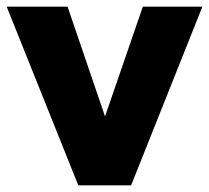

<svg xmlns="http://www.w3.org/2000/svg" viewBox="-26 -551 625 574"><path d="M579 -531H401L288 -203L176 -531H-6L208 3H366Z"/></svg>

Font: Geom ExtraBold
Style: Bold
Weight: 800
Version: Version 1.102